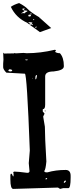

<svg xmlns="http://www.w3.org/2000/svg" viewBox="-40 -1225 492 1245"><path d="M59.6 -879.9V-878.9Q83 -879.9 112.3 -881.8L132.8 -879.9Q221.7 -879.9 315.4 -902.3L322.3 -900.4V-898.4L317.4 -888.7Q329.1 -879.9 348.6 -879.9Q374 -851.6 374 -797.9V-794.9Q374 -768.6 307.6 -761.7Q252.9 -761.7 252.9 -729.5V-546.9Q252.9 -517.6 239.3 -517.6L237.3 -515.6V-502L249 -488.3L240.2 -469.7V-467.8L251 -403.3Q251 -338.9 260.7 -177.7Q255.9 -125 247.1 -116.2Q247.1 -107.4 262.7 -107.4H267.6Q321.3 -123 385.7 -123Q418 -123 418 -85V-73.2Q418 -4.9 403.3 -4.9H369.1L349.6 0L335.9 -8.8L45.9 0Q27.3 0 27.3 -61.5V-88.9Q28.3 -98.6 32.2 -98.6H34.2Q37.1 -98.6 43.9 -82H47.9V-97.7L45.9 -109.4L52.7 -112.3Q76.2 -112.3 134.8 -104.5H139.6Q149.4 -104.5 151.4 -114.3L146.5 -167L153.3 -249Q134.8 -747.1 121.1 -747.1L1 -753.9Q-19.5 -775.4 -19.5 -789.1V-811.5L-17.6 -838.9Q-17.6 -852.5 -19.5 -883.8L-13.7 -877.9H-6.8Q12.7 -877.9 52.7 -878.9V-879.9L54.7 -881.8ZM14.6 -770.5V-767.6Q15.6 -761.7 28.3 -761.7Q37.1 -761.7 39.1 -767.6V-768.6Q36.1 -775.4 23.4 -775.4H20.5ZM189.5 -722.7V-710.9H191.4Q196.3 -710.9 199.2 -731.4V-738.3H196.3Q189.5 -735.4 189.5 -722.7ZM374 -41V-39.1H377Q383.8 -43 387.7 -49.8V-50.8L383.8 -54.7H382.8Q374 -49.8 374 -41ZM124 -838.9V-836.9L127.9 -834H136.7L139.6 -836.9V-838.9ZM253.9 -64.5V-63.5L259.8 -61.5L266.6 -66.4L262.7 -70.3H259.8ZM252.9 -508.8 255.9 -505.9 252.9 -502 249 -505.9ZM168.9 -715.8V-713.9L173.8 -719.7H171.9ZM142.6 -1081.1V-1080.1Q148.4 -1078.1 160.2 -1069.3Q156.2 -1070.3 149.4 -1072.3L154.3 -1063.5L139.6 -1074.2L138.7 -1076.2Q63.5 -1109.4 30.3 -1180.7Q50.8 -1195.3 84 -1205.1Q122.1 -1185.5 140.1 -1166Q158.2 -1146.5 210.9 -1115.2Q214.8 -1115.2 219.7 -1104.5Q219.7 -1106.4 218.8 -1108.4L292 -1043L218.8 -1016.6L203.1 -1028.3L155.3 -1062.5L169.9 -1077.1L168.9 -1079.1L155.3 -1081.1ZM118.2 -1152.3 95.7 -1137.7Q115.2 -1142.6 116.2 -1137.7Q124 -1144.5 136.7 -1151.4L137.7 -1152.3V-1154.3L132.8 -1156.2L118.2 -1157.2L111.3 -1158.2V-1159.2L120.1 -1167L119.1 -1169.9H116.2Q92.8 -1170.9 118.2 -1152.3ZM144.5 -1120.1 145.5 -1119.1 148.4 -1118.2Q163.1 -1117.2 160.2 -1127L154.3 -1129.9H149.4Q141.6 -1128.9 144.5 -1120.1ZM163.1 -1069.3 164.1 -1064.5 168.9 -1061.5 172.9 -1065.4 171.9 -1067.4 166 -1072.3ZM192.4 -1052.7 188.5 -1043H191.4L198.2 -1049.8L196.3 -1052.7ZM156.2 -1134.8 157.2 -1131.8 162.1 -1130.9Q164.1 -1131.8 164.1 -1137.7L160.2 -1138.7ZM174.8 -1097.7V-1094.7H178.7L181.6 -1096.7V-1100.6H177.7Z"/></svg>

Font: Love Ya Like A Sister
Style: Regular
Weight: 400
Designer: Kimberly Geswein
Foundry: Kimberly Geswein
Version: Version 1.002 2007